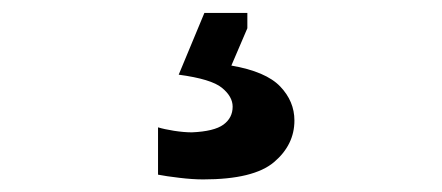

<svg xmlns="http://www.w3.org/2000/svg" viewBox="-20 -44 688 299"><path d="M296.4 235.4Q279.8 235.4 259.3 232.9Q238.8 230.5 226.1 228V154.3Q235.4 157.2 251 159.7Q266.6 162.1 278.8 162.1Q313.5 160.6 327.9 150.1Q342.3 139.6 342.3 122.1Q342.3 106.4 325.7 92.8Q309.1 79.1 258.3 72.3L298.3 -23.9H365.2V0L340.3 58.1Q394 67.4 416.3 90.6Q438.5 113.8 438.5 143.6Q438.5 181.6 406.7 208.5Q375 235.4 296.4 235.4Z"/></svg>

Font: Pinar-DS3-FD SemiBold
Style: Regular
Weight: 600
Designer: Amin Abedi
Version: Version 3.000